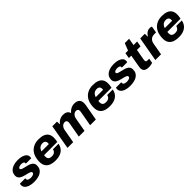

<svg xmlns="http://www.w3.org/2000/svg" viewBox="420 -2282 3894 3894"><g transform="rotate(-45 2367.0 -334.5)"><path d="M252 12Q202 12 158.5 3Q115 -6 82.5 -23.5Q50 -41 31.5 -67.5Q13 -94 13 -129Q13 -139 15 -150.5Q17 -162 19 -169H174Q173 -164 172 -158.5Q171 -153 171 -150Q171 -132 182.5 -119.5Q194 -107 214.5 -101.5Q235 -96 259 -96Q275 -96 293 -98.5Q311 -101 326.5 -107Q342 -113 351 -122.5Q360 -132 360 -147Q360 -161 350.5 -170Q341 -179 324.5 -186Q308 -193 286.5 -198Q265 -203 241 -209Q210 -217 178.5 -226.5Q147 -236 121 -251.5Q95 -267 79 -290.5Q63 -314 63 -350Q63 -399 83.5 -435Q104 -471 140.5 -494Q177 -517 225 -528.5Q273 -540 328 -540Q372 -540 412 -532Q452 -524 483.5 -508Q515 -492 533 -468Q551 -444 551 -412Q551 -399 548.5 -387.5Q546 -376 545 -371H391Q392 -376 392.5 -379.5Q393 -383 393 -385Q393 -401 383.5 -411Q374 -421 357 -426Q340 -431 316 -431Q299 -431 283 -428Q267 -425 254.5 -419.5Q242 -414 235 -405.5Q228 -397 228 -386Q228 -371 241.5 -361.5Q255 -352 277.5 -346Q300 -340 325 -333Q357 -325 392 -316.5Q427 -308 457.5 -293Q488 -278 507 -252.5Q526 -227 526 -187Q526 -131 504.5 -93Q483 -55 445 -32Q407 -9 357.5 1.5Q308 12 252 12Z M869 12Q786 12 728.5 -10.5Q671 -33 641 -80Q611 -127 611 -199Q611 -224 613 -247.5Q615 -271 620 -294Q634 -370 673.5 -424.5Q713 -479 775.5 -509Q838 -539 921 -539Q1001 -539 1055.5 -517.5Q1110 -496 1138 -452Q1166 -408 1166 -339Q1166 -320 1163.5 -294.5Q1161 -269 1153 -231H775Q773 -222 772 -211.5Q771 -201 771 -192Q771 -163 781 -142.5Q791 -122 813 -112Q835 -102 869 -102Q895 -102 915 -107.5Q935 -113 949 -124.5Q963 -136 972.5 -152Q982 -168 985 -188H1145Q1137 -140 1114.5 -102.5Q1092 -65 1056.5 -39.5Q1021 -14 974 -1Q927 12 869 12ZM791 -322H1001Q1003 -329 1003.5 -336.5Q1004 -344 1004 -349Q1004 -375 994.5 -392Q985 -409 966.5 -417.5Q948 -426 923 -426Q888 -426 862 -413.5Q836 -401 819 -378Q802 -355 791 -322Z M1214 0 1307 -527H1441V-452H1448Q1469 -479 1496.5 -498.5Q1524 -518 1556 -528.5Q1588 -539 1621 -539Q1678 -539 1714 -517.5Q1750 -496 1763 -452H1770Q1792 -479 1820 -498.5Q1848 -518 1879.5 -528.5Q1911 -539 1945 -539Q2017 -539 2056 -505.5Q2095 -472 2095 -402Q2095 -387 2093 -371Q2091 -355 2088 -338L2028 0H1864L1921 -319Q1922 -328 1923 -336Q1924 -344 1924 -351Q1924 -371 1917 -384Q1910 -397 1897.5 -403.5Q1885 -410 1866 -410Q1839 -410 1816 -395.5Q1793 -381 1777.5 -356.5Q1762 -332 1756 -300L1703 0H1539L1596 -319Q1597 -328 1598 -336.5Q1599 -345 1599 -351Q1599 -371 1592 -384Q1585 -397 1572.5 -403.5Q1560 -410 1541 -410Q1514 -410 1491 -395.5Q1468 -381 1452.5 -356.5Q1437 -332 1431 -300L1378 0Z M2425 12Q2342 12 2284.5 -10.5Q2227 -33 2197 -80Q2167 -127 2167 -199Q2167 -224 2169 -247.5Q2171 -271 2176 -294Q2190 -370 2229.5 -424.5Q2269 -479 2331.5 -509Q2394 -539 2477 -539Q2557 -539 2611.5 -517.5Q2666 -496 2694 -452Q2722 -408 2722 -339Q2722 -320 2719.5 -294.5Q2717 -269 2709 -231H2331Q2329 -222 2328 -211.5Q2327 -201 2327 -192Q2327 -163 2337 -142.5Q2347 -122 2369 -112Q2391 -102 2425 -102Q2451 -102 2471 -107.5Q2491 -113 2505 -124.5Q2519 -136 2528.5 -152Q2538 -168 2541 -188H2701Q2693 -140 2670.5 -102.5Q2648 -65 2612.5 -39.5Q2577 -14 2530 -1Q2483 12 2425 12ZM2347 -322H2557Q2559 -329 2559.5 -336.5Q2560 -344 2560 -349Q2560 -375 2550.5 -392Q2541 -409 2522.5 -417.5Q2504 -426 2479 -426Q2444 -426 2418 -413.5Q2392 -401 2375 -378Q2358 -355 2347 -322Z M3006 12Q2956 12 2912.5 3Q2869 -6 2836.5 -23.5Q2804 -41 2785.5 -67.5Q2767 -94 2767 -129Q2767 -139 2769 -150.5Q2771 -162 2773 -169H2928Q2927 -164 2926 -158.5Q2925 -153 2925 -150Q2925 -132 2936.5 -119.5Q2948 -107 2968.5 -101.5Q2989 -96 3013 -96Q3029 -96 3047 -98.5Q3065 -101 3080.5 -107Q3096 -113 3105 -122.5Q3114 -132 3114 -147Q3114 -161 3104.5 -170Q3095 -179 3078.5 -186Q3062 -193 3040.5 -198Q3019 -203 2995 -209Q2964 -217 2932.5 -226.5Q2901 -236 2875 -251.5Q2849 -267 2833 -290.5Q2817 -314 2817 -350Q2817 -399 2837.5 -435Q2858 -471 2894.5 -494Q2931 -517 2979 -528.5Q3027 -540 3082 -540Q3126 -540 3166 -532Q3206 -524 3237.5 -508Q3269 -492 3287 -468Q3305 -444 3305 -412Q3305 -399 3302.5 -387.5Q3300 -376 3299 -371H3145Q3146 -376 3146.5 -379.5Q3147 -383 3147 -385Q3147 -401 3137.5 -411Q3128 -421 3111 -426Q3094 -431 3070 -431Q3053 -431 3037 -428Q3021 -425 3008.5 -419.5Q2996 -414 2989 -405.5Q2982 -397 2982 -386Q2982 -371 2995.5 -361.5Q3009 -352 3031.5 -346Q3054 -340 3079 -333Q3111 -325 3146 -316.5Q3181 -308 3211.5 -293Q3242 -278 3261 -252.5Q3280 -227 3280 -187Q3280 -131 3258.5 -93Q3237 -55 3199 -32Q3161 -9 3111.5 1.5Q3062 12 3006 12Z M3537 12Q3491 12 3461 0Q3431 -12 3416 -35.5Q3401 -59 3401 -94Q3401 -104 3403 -120.5Q3405 -137 3409 -164L3452 -408H3383L3403 -527H3478L3539 -681H3663L3636 -527H3739L3718 -408H3615L3575 -181Q3574 -172 3572.5 -161.5Q3571 -151 3571 -145Q3571 -127 3580.5 -117Q3590 -107 3613 -107H3665L3647 -5Q3633 -1 3613 3.5Q3593 8 3573 10Q3553 12 3537 12Z M3734 0 3827 -527H3960V-446H3967Q3983 -473 4004 -494.5Q4025 -516 4051.5 -528Q4078 -540 4110 -540Q4129 -540 4143.5 -536.5Q4158 -533 4165 -529L4140 -386H4088Q4057 -386 4032 -377Q4007 -368 3989 -351Q3971 -334 3959 -308.5Q3947 -283 3942 -250L3898 0Z M4405 12Q4322 12 4264.5 -10.5Q4207 -33 4177 -80Q4147 -127 4147 -199Q4147 -224 4149 -247.5Q4151 -271 4156 -294Q4170 -370 4209.5 -424.5Q4249 -479 4311.5 -509Q4374 -539 4457 -539Q4537 -539 4591.5 -517.5Q4646 -496 4674 -452Q4702 -408 4702 -339Q4702 -320 4699.5 -294.5Q4697 -269 4689 -231H4311Q4309 -222 4308 -211.5Q4307 -201 4307 -192Q4307 -163 4317 -142.5Q4327 -122 4349 -112Q4371 -102 4405 -102Q4431 -102 4451 -107.5Q4471 -113 4485 -124.5Q4499 -136 4508.5 -152Q4518 -168 4521 -188H4681Q4673 -140 4650.5 -102.5Q4628 -65 4592.5 -39.5Q4557 -14 4510 -1Q4463 12 4405 12ZM4327 -322H4537Q4539 -329 4539.5 -336.5Q4540 -344 4540 -349Q4540 -375 4530.5 -392Q4521 -409 4502.5 -417.5Q4484 -426 4459 -426Q4424 -426 4398 -413.5Q4372 -401 4355 -378Q4338 -355 4327 -322Z"/></g></svg>

Font: Archivo SemiBold ExtraBold
Style: Italic
Weight: 800
Italic angle: -10°
Version: Version 2.001